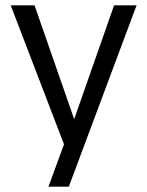

<svg xmlns="http://www.w3.org/2000/svg" viewBox="-20 -514 550 717"><path d="M161 183H237L490 -494H406L257 -69L109 -494H20L219 25Z"/></svg>

Font: All Genders v4 Light
Style: Regular
Weight: 300
Designer: Rassam Alawdi
Foundry: Rassam Art
Version: Version 3.100;FEAKit 1.0